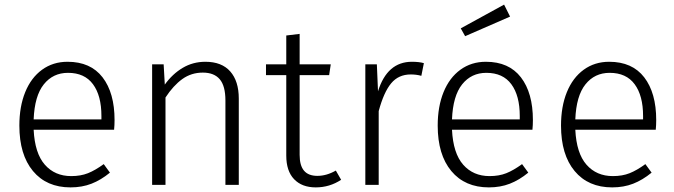

<svg xmlns="http://www.w3.org/2000/svg" viewBox="-20 -802 2925 833"><path d="M475 -239H126Q131 -137 174.5 -87.5Q218 -38 289 -38Q330 -38 361.5 -50.5Q393 -63 430 -90L457 -53Q418 -21 377 -5Q336 11 286 11Q182 11 123 -60Q64 -131 64 -257Q64 -340 89.5 -402.5Q115 -465 162.5 -499.5Q210 -534 273 -534Q373 -534 425 -466.5Q477 -399 477 -281Q477 -259 475 -239ZM420 -299Q420 -387 383.5 -436.5Q347 -486 275 -486Q210 -486 170 -436Q130 -386 126 -284H420Z M1016 -374V0H958V-366Q958 -429 933.5 -458Q909 -487 860 -487Q810 -487 771 -459Q732 -431 698 -379V0H640V-523H690L695 -435Q728 -481 772.5 -507.5Q817 -534 871 -534Q942 -534 979 -492Q1016 -450 1016 -374Z M1460 -22Q1410 11 1350 11Q1290 11 1256 -24.5Q1222 -60 1222 -127V-476H1134V-523H1222V-648L1280 -655V-523H1415L1408 -476H1280V-130Q1280 -84 1299 -61.5Q1318 -39 1357 -39Q1397 -39 1437 -62Z M1819 -528 1808 -473Q1787 -479 1762 -479Q1709 -479 1677 -440.5Q1645 -402 1623 -320V0H1565V-523H1615L1620 -406Q1660 -534 1767 -534Q1799 -534 1819 -528Z M2290 -239H1941Q1946 -137 1989.5 -87.5Q2033 -38 2104 -38Q2145 -38 2176.5 -50.5Q2208 -63 2245 -90L2272 -53Q2233 -21 2192 -5Q2151 11 2101 11Q1997 11 1938 -60Q1879 -131 1879 -257Q1879 -340 1904.5 -402.5Q1930 -465 1977.5 -499.5Q2025 -534 2088 -534Q2188 -534 2240 -466.5Q2292 -399 2292 -281Q2292 -259 2290 -239ZM2235 -299Q2235 -387 2198.5 -436.5Q2162 -486 2090 -486Q2025 -486 1985 -436Q1945 -386 1941 -284H2235ZM2193 -730 1998 -645 1979 -679 2167 -782Z M2825 -239H2476Q2481 -137 2524.5 -87.5Q2568 -38 2639 -38Q2680 -38 2711.5 -50.5Q2743 -63 2780 -90L2807 -53Q2768 -21 2727 -5Q2686 11 2636 11Q2532 11 2473 -60Q2414 -131 2414 -257Q2414 -340 2439.5 -402.5Q2465 -465 2512.5 -499.5Q2560 -534 2623 -534Q2723 -534 2775 -466.5Q2827 -399 2827 -281Q2827 -259 2825 -239ZM2770 -299Q2770 -387 2733.5 -436.5Q2697 -486 2625 -486Q2560 -486 2520 -436Q2480 -386 2476 -284H2770Z"/></svg>

Font: Statis Sans Light
Style: Regular
Weight: 300
Designer: bBox Type GmbH
Foundry: bBox Type GmbH
Version: Version 1.000